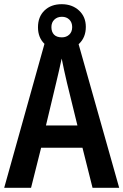

<svg xmlns="http://www.w3.org/2000/svg" viewBox="-20 -946 588 915"><path d="M421 -51 373 -242H176L128 -51H0L200 -766H346L548 -51ZM299 -552Q292 -582 285.5 -611.5Q279 -641 274 -667Q269 -642 261 -608.5Q253 -575 248 -553L199 -348H349ZM274 -707Q223 -707 192 -737Q161 -767 161 -816Q161 -866 192 -896Q223 -926 274 -926Q324 -926 356.5 -896Q389 -866 389 -818Q389 -768 357 -737.5Q325 -707 274 -707ZM275 -768Q296 -768 310 -781Q324 -794 324 -817Q324 -839 310.5 -852.5Q297 -866 275 -866Q253 -866 239 -852.5Q225 -839 225 -817Q225 -794 237.5 -781Q250 -768 275 -768Z"/></svg>

Font: Noto Sans Tamil UI Condensed SemiBold
Style: Regular
Weight: 600
Width: 3
Designer: Jelle Bosma - Monotype Design Team
Foundry: Monotype Imaging Inc.
Version: Version 2.004; ttfautohint (v1.8.4.7-5d5b)